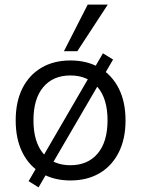

<svg xmlns="http://www.w3.org/2000/svg" viewBox="-20 -773 611 832"><path d="M285 9Q213 9 159.5 -22.5Q106 -54 77 -112.5Q48 -171 48 -251Q48 -332 77 -390Q106 -448 159.5 -479.5Q213 -511 285 -511Q358 -511 411.5 -479.5Q465 -448 494.5 -390Q524 -332 524 -251Q524 -171 494.5 -112.5Q465 -54 411.5 -22.5Q358 9 285 9ZM285 -57Q360 -57 403 -107.5Q446 -158 446 -252Q446 -345 403 -395.5Q360 -446 285 -446Q210 -446 167.5 -395.5Q125 -345 125 -252Q125 -158 167.5 -107.5Q210 -57 285 -57ZM147 39 104 12 426 -542 470 -515ZM257 -551 360 -753H447L315 -551Z"/></svg>

Font: Mulish ExtraLight
Style: Regular
Weight: 400
Version: Version 3.603